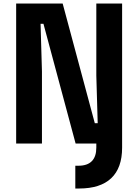

<svg xmlns="http://www.w3.org/2000/svg" viewBox="-20 -820 790 1097"><path d="M72.3 -800H338L521.7 -116H538.2L530.3 -388V-800H677.7V0H412L228.3 -684H211.8L219.7 -412V0H72.3ZM410.3 126.9H428.3Q479 126.9 504.6 100.8Q530.3 74.6 530.3 23.3V0L607.6 -20L677.7 0V23.9Q677.7 139.3 615.5 198.2Q553.3 257.1 431.6 257.1H410.3Z"/></svg>

Font: Martian Mono VF sWd Rg
Style: Regular
Weight: 400
Width: 6
Monospace: yes
Designer: Roman Shamin
Foundry: Evil Martians
Version: Version 1.100